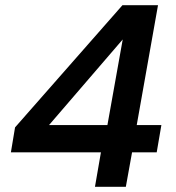

<svg xmlns="http://www.w3.org/2000/svg" viewBox="-20 -720 677 740"><path d="M346 0 369 -133H22L38 -229L452 -700H589L507 -238H602L584 -133H489L465 0ZM169 -238H394L453 -568Z"/></svg>

Font: DM Sans 18pt SemiBold
Style: Italic
Weight: 600
Italic angle: -10°
Designer: Colophon Foundry, Jonny Pinhorn
Foundry: Colophon Foundry
Version: Version 4.004;gftools[0.9.30]